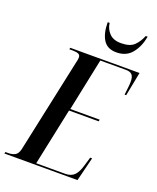

<svg xmlns="http://www.w3.org/2000/svg" viewBox="-199 -1027 917 1125"><g transform="rotate(20 259.5 -465.0)"><path d="M-32 0 -29 -10H-12Q14 -10 31 -19.5Q48 -29 55 -58L181 -647Q186 -664 186 -678Q186 -693 173.5 -698.5Q161 -704 138 -704H117L119 -714H551L522 -565H512Q514 -582 517 -607.5Q520 -633 520 -648Q520 -678 508.5 -691Q497 -704 469 -704H310L242 -377H425L423 -366H238L163 -10H343Q381 -10 401 -31Q421 -52 433 -95L449 -149H461L424 0ZM381 -781Q324 -781 299 -821.5Q274 -862 274 -930H286Q290 -894 315 -867.5Q340 -841 388 -841Q444 -841 470 -866.5Q496 -892 511 -930H523Q512 -867 477.5 -824Q443 -781 381 -781Z"/></g></svg>

Font: Noto Serif Display ExtraCondensed SemiBold
Style: Italic
Weight: 600
Width: 2
Italic angle: -12°
Designer: Monotype Design Team
Foundry: Monotype Imaging Inc.
Version: Version 2.009